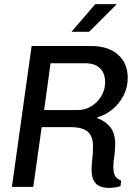

<svg xmlns="http://www.w3.org/2000/svg" viewBox="-20 -910 642 935"><path d="M509 5Q487 5 468 -2Q449 -9 437.5 -29Q426 -49 426 -84Q426 -107 429.5 -135.5Q433 -164 433 -199Q433 -244 408.5 -267.5Q384 -291 321 -291H183L142 0H38L134 -686H423Q507 -686 554.5 -644Q602 -602 602 -531Q602 -484 581.5 -444.5Q561 -405 527.5 -377.5Q494 -350 455 -339L454 -334Q491 -322 516 -292Q541 -262 541 -208Q541 -178 536.5 -149Q532 -120 532 -99Q532 -75 537 -61.5Q542 -48 550.5 -41.5Q559 -35 570 -30L567 -4Q555 1 539 3Q523 5 509 5ZM195 -374H358Q396 -374 426.5 -393.5Q457 -413 474.5 -444Q492 -475 492 -509Q492 -553 467 -577.5Q442 -602 395 -602H226ZM328 -755 444 -890H546V-887L414 -755Z"/></svg>

Font: Chivo Mono
Style: Italic
Weight: 400
Italic angle: -8.05°
Monospace: yes
Version: Version 1.008